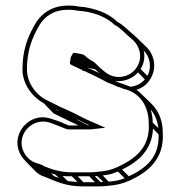

<svg xmlns="http://www.w3.org/2000/svg" viewBox="-20 -571 642 684"><path d="M211 -130H210C195 -138 177 -143 162 -148C106 -167 60 -130 47 -91C34 -54 48 -20 70 2L105 38C115 48 126 55 140 59C181 76 216 93 274 93H336C345 93 355 92 365 91C396 88 411 85 440 73C504 44 565 -2 560 -96C560 -140 546 -175 521 -200L485 -235C479 -241 473 -246 466 -251C485 -257 501 -268 512 -284C540 -323 532 -373 503 -402L467 -437C464 -440 462 -442 457 -446C437 -462 424 -479 397 -494C395 -495 393 -498 392 -499C363 -524 324 -539 279 -546H278C267 -546 246 -551 233 -551H221C161 -551 121 -518 100 -476C77 -435 60 -389 60 -324C60 -270 97 -224 136 -203L171 -167L222 -142C235 -136 248 -130 260 -124H226C223 -124 216 -128 211 -130ZM229 -343C238 -338 247 -333 257 -329L272 -322L277 -317L279 -319C308 -305 336 -292 363 -277C369 -274 376 -273 381 -270L397 -263L412 -258C418 -255 421 -254 426 -253C477 -240 510 -194 510 -131C515 -45 461 -5 399 24C372 36 358 38 328 41C318 42 309 43 301 43H239C197 43 165 33 137 21C128 14 117 13 110 10C75 0 46 -43 61 -86C72 -119 112 -149 158 -134C175 -128 192 -121 207 -115C213 -112 219 -110 226 -110H298C302 -110 307 -110 312 -111L355 -116L303 -139C275 -150 250 -166 220 -179C211 -183 201 -187 193 -191L143 -216C108 -234 76 -276 76 -324C76 -386 92 -430 114 -470C133 -508 167 -536 221 -536H233C243 -536 264 -531 277 -531C320 -525 356 -510 382 -488C385 -485 386 -484 389 -482C413 -469 425 -452 447 -434C476 -412 493 -367 465 -328C443 -297 396 -285 359 -311C345 -321 329 -336 315 -350C302 -357 290 -365 281 -374C279 -375 275 -378 266 -379C258 -381 250 -382 241 -383L232 -367V-366C230 -358 230 -352 229 -343ZM496 -288C483 -273 465 -264 445 -262C435 -266 428 -268 418 -272L403 -277L389 -283C420 -278 452 -291 472 -313ZM505 -301 481 -325C494 -346 497 -370 492 -391C514 -369 522 -332 505 -301ZM545 -92C548 -10 499 29 439 57L415 33C471 6 522 -36 525 -113ZM544 -115 524 -134C524 -151 521 -167 517 -181C531 -164 541 -142 544 -115ZM424 64C404 72 391 74 367 76L346 54C366 52 379 49 400 40ZM348 77C345 77 342 78 339 78L318 57C321 57 323 56 326 56ZM318 78H277L257 57H298ZM256 77C243 76 231 76 220 73L203 56C213 57 224 57 236 57ZM190 63C184 61 178 59 173 57L162 46C167 48 172 49 177 51ZM257 -143 254 -146C272 -137 290 -129 296 -126L297 -125H293C281 -131 270 -137 257 -143ZM187 -176 180 -180 178 -182 186 -178ZM319 -324C324 -319 329 -315 335 -310C321 -317 306 -324 291 -330C294 -329 296 -329 300 -328Z"/></svg>

Font: Blanket
Style: Ugh
Weight: 900
Foundry: Cannot Into Space Fonts
Version: Version 0.9